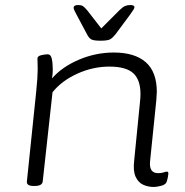

<svg xmlns="http://www.w3.org/2000/svg" viewBox="-20 -738 737 764"><path d="M592 6Q569 6 549.5 -3Q530 -12 519.5 -35Q509 -58 514 -100L537 -332Q538 -340 538.5 -348.5Q539 -357 539 -364Q539 -420 510.5 -446.5Q482 -473 415 -473Q350 -473 288 -445Q226 -417 189 -371L150 -16Q148 2 118 2H114Q85 2 87 -16L124 -373Q127 -401 128.5 -424.5Q130 -448 130 -462Q130 -479 129.5 -489Q129 -499 129 -505Q129 -515 144.5 -518.5Q160 -522 170 -522Q182 -522 186 -504.5Q190 -487 190 -460Q190 -444 187 -426Q227 -472 294 -500.5Q361 -529 433 -529Q516 -529 560 -490.5Q604 -452 604 -372Q604 -364 603 -356Q602 -348 602 -339L577 -95Q573 -49 609 -49Q623 -49 631 -52Q639 -55 644 -55Q650 -55 650 -48Q650 -45 648.5 -36Q647 -27 644 -17Q641 -4 622.5 1Q604 6 592 6ZM499 -718Q515 -718 515 -709Q515 -703 497 -679L440 -602Q429 -588 419 -582Q409 -576 380 -576Q351 -576 342 -582Q333 -588 326 -602L285 -679Q273 -700 273 -707Q273 -718 291 -718Q303 -718 309.5 -714Q316 -710 327 -697L383 -625L455 -697Q468 -710 477.5 -714Q487 -718 499 -718Z"/></svg>

Font: Asap Expanded Expanded Light
Style: Italic
Weight: 300
Width: 7
Italic angle: -6°
Designer: Pablo Cosgaya
Foundry: Omnibus-Type
Version: Version 3.001; ttfautohint (v1.8.4.7-5d5b)